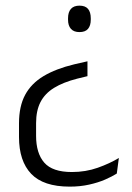

<svg xmlns="http://www.w3.org/2000/svg" viewBox="-20 -516 481 697"><path d="M249.5 -282.5 297.5 -293.5V-239.5L260.5 -230.5Q209.5 -217.5 176.2 -197Q143 -176.5 127 -145.5Q111 -114.5 111 -69V-23Q111 40.5 140.8 74.5Q170.5 108.5 241 108.5Q291 108.5 334.8 93Q378.5 77.5 411.5 57.5L404 114Q387.5 124.5 361.8 135.8Q336 147 303.5 154.2Q271 161.5 233 161.5Q137.5 161.5 93.2 115Q49 68.5 49 -18.5V-68.5Q49 -130 71.2 -171.5Q93.5 -213 138.2 -239.8Q183 -266.5 249.5 -282.5ZM268.5 -495.5Q289.5 -495.5 299.5 -483.8Q309.5 -472 309.5 -449.5V-444.5Q309.5 -423 299.5 -411.2Q289.5 -399.5 268.5 -399.5Q248 -399.5 237.5 -411.2Q227 -423 227 -444.5V-449.5Q227 -472 237.5 -483.8Q248 -495.5 268.5 -495.5Z"/></svg>

Font: Anek Malayalam Light
Style: Regular
Weight: 300
Version: Version 1.003